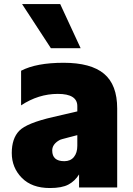

<svg xmlns="http://www.w3.org/2000/svg" viewBox="-20 -906 670 964"><path d="M246.1 -318.4Q283.2 -326.2 296.9 -330.1L368.2 -346.7V-373Q368.2 -434.6 270.5 -434.6Q172.9 -434.6 85.9 -377V-550.8Q162.1 -590.8 299.3 -590.8Q436.5 -590.8 502.4 -535.6Q568.4 -480.5 568.4 -361.3V35.2H377V-30.3Q356.4 2.9 323.7 20.5Q291 38.1 230.5 38.1Q139.6 38.1 89.4 -13.2Q39.1 -64.5 39.1 -137.7Q39.1 -210.9 76.7 -249.5Q114.3 -288.1 246.1 -318.4ZM90.8 -885.7H282.2L384.8 -664.1H235.4ZM242.2 -150.4Q242.2 -96.7 302.7 -96.7Q334 -96.7 351.1 -117.7Q368.2 -138.7 368.2 -173.8V-227.5L323.2 -215.8Q322.3 -215.8 312.5 -212.9Q302.7 -210 292 -207.5Q281.2 -205.1 271.5 -198.2Q242.2 -178.7 242.2 -150.4Z"/></svg>

Font: GenEi M Gothic v2 Black
Style: Regular
Weight: 900
Version: Version 2.0